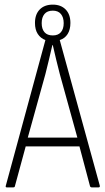

<svg xmlns="http://www.w3.org/2000/svg" viewBox="-20 -809 455 829"><path d="M411 -7Q412 0 406 0H375Q372 0 369 -4L323 -177H91L44 -4Q43 0 38 0H9Q3 0 5 -7L176 -636Q155 -644 143 -662.5Q131 -681 131 -710Q131 -747 151.5 -768Q172 -789 208 -789Q243 -789 263.5 -768Q284 -747 284 -710Q284 -681 272 -662Q260 -643 238 -636ZM160 -709Q160 -684 172 -670Q184 -656 208 -656Q231 -656 243 -670Q255 -684 255 -709Q255 -734 243 -748.5Q231 -763 208 -763Q184 -763 172 -748.5Q160 -734 160 -709ZM100 -215H314L238 -490Q230 -521 222.5 -552Q215 -583 208 -614H206Q199 -584 191.5 -552Q184 -520 176 -489Z"/></svg>

Font: Sofia Sans Condensed ExtraLight
Style: Regular
Weight: 250
Version: Version 4.100